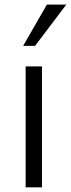

<svg xmlns="http://www.w3.org/2000/svg" viewBox="-20 -802 304 822"><path d="M79.1 -605.5 180.7 -782.2H263.7L129.9 -605.5ZM89.8 -517.6H159.7V0H89.8Z"/></svg>

Font: Proza Libre
Style: Light
Weight: 300
Designer: Jasper de Waard
Foundry: Jasper de Waard
Version: Version 1.000; ttfautohint (v1.4.1.8-43bc)